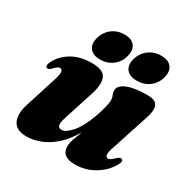

<svg xmlns="http://www.w3.org/2000/svg" viewBox="-159 -816 941 966"><g transform="rotate(30 312.0 -333.0)"><path d="M593 -130Q606.5 -124 592.5 -98Q565.5 -49 514.2 -18.2Q463 12.5 401 12.5Q324 12.5 324 -47Q324 -67.5 333 -93.2Q342 -119 352 -145Q317.5 -85.5 277.2 -51Q237 -16.5 196.5 -2Q156 12.5 121 12.5Q60 12.5 41.5 -26.5Q23 -65.5 45 -131L101 -307Q113 -344 109.8 -357.5Q106.5 -371 96 -371Q82 -371 61 -347Q52.5 -339 47.8 -337.2Q43 -335.5 38 -337.5Q24 -343.5 38.5 -373Q60 -416 107 -444.2Q154 -472.5 223.5 -472.5Q291 -472.5 305.2 -437Q319.5 -401.5 298.5 -338L245 -172.5Q232.5 -135.5 235.8 -120Q239 -104.5 257 -104.5Q280.5 -104.5 312.8 -141Q345 -177.5 371.5 -249.5Q384 -284 391.2 -313.2Q398.5 -342.5 398.5 -359Q398.5 -373.5 393 -384.2Q387.5 -395 387.5 -409.5Q387.5 -438 428.5 -455.2Q469.5 -472.5 544.5 -472.5Q593.5 -472.5 603.8 -447Q614 -421.5 597.5 -373L526 -154Q515 -122.5 517.8 -109.2Q520.5 -96 530.5 -96Q538 -96 546.5 -101.5Q555 -107 570 -122Q583.5 -133.5 593 -130ZM248 -508Q207 -508 188.5 -531Q170 -554 180 -593Q191 -632.5 221.5 -655.8Q252 -679 293 -679Q334 -679 352.2 -655.8Q370.5 -632.5 360 -593Q350 -554.5 319.5 -531.2Q289 -508 248 -508ZM460.5 -508Q419.5 -508 401 -531Q382.5 -554 392.5 -593Q403 -632 434 -655.5Q465 -679 505.5 -679Q547.5 -679 566 -655.8Q584.5 -632.5 574 -593Q564 -554.5 533.2 -531.2Q502.5 -508 460.5 -508Z"/></g></svg>

Font: Fraunces 72pt S000 Black
Style: Italic
Weight: 900
Italic angle: -16°
Version: Version 1.000; ttfautohint (v1.8.3)